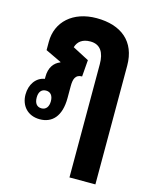

<svg xmlns="http://www.w3.org/2000/svg" viewBox="-123 -653 787 994"><g transform="rotate(15 270.5 -156.5)"><path d="M347 260H486V-376C486 -506 402 -573 270 -573C144 -573 62 -498 62 -391V-346L148 -305L147 -303C114 -290 92 -260 92 -212V-200C46 -193 16 -150 16 -96C16 -37 54 9 120 9C185 9 231 -35 231 -135V-198C231 -236 239 -262 275 -262L282 -351L194 -397C203 -428 227 -448 270 -448C324 -448 347 -409 347 -347ZM114 -48C89 -48 76 -66 76 -96C76 -125 89 -143 114 -143C138 -143 152 -126 152 -96C152 -66 138 -48 114 -48Z"/></g></svg>

Font: Noto Sans Thai Looped ExtraCondensed ExtraBold
Style: Regular
Weight: 800
Width: 2
Designer: Sasikarn Vongin, Ben Mitchell
Foundry: The Fontpad Ltd
Version: Version 1.001